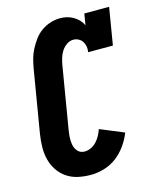

<svg xmlns="http://www.w3.org/2000/svg" viewBox="-113 -820 731 905"><g transform="rotate(-15 252.5 -367.5)"><path d="M218 8Q186 8 156 1.5Q126 -5 101.5 -21.5Q77 -38 60.5 -62.5Q44 -87 36.5 -116Q29 -145 29.5 -176.5Q30 -208 35 -240L86 -545Q90 -568 96 -591Q102 -614 113.5 -636Q125 -658 140 -678.5Q155 -699 175.5 -713.5Q196 -728 220 -735.5Q244 -743 267 -743Q285 -743 301 -739Q317 -735 331.5 -726.5Q346 -718 357 -706.5Q368 -695 375 -680L384 -735H505L475 -554H354Q357 -568 354.5 -581.5Q352 -595 345.5 -605.5Q339 -616 327 -622.5Q315 -629 301 -629Q284 -629 268.5 -618Q253 -607 243.5 -592Q234 -577 229 -560Q224 -543 221 -526L170 -221Q168 -209 167 -196.5Q166 -184 166.5 -172Q167 -160 169.5 -148.5Q172 -137 178.5 -127Q185 -117 195 -111.5Q205 -106 218 -106Q234 -106 249.5 -113.5Q265 -121 276.5 -133.5Q288 -146 296 -161Q304 -176 309 -191L425 -143Q413 -112 392.5 -83Q372 -54 344.5 -33Q317 -12 283.5 -2Q250 8 218 8Z"/></g></svg>

Font: Iosevka Curly Slab Heavy
Style: Italic
Weight: 900
Italic angle: -9°
Monospace: yes
Designer: Belleve Invis
Foundry: Belleve Invis
Version: Version 22.1.2; ttfautohint (v1.8.4)